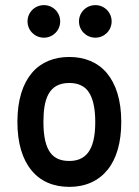

<svg xmlns="http://www.w3.org/2000/svg" viewBox="-20 -729 541 749"><path d="M250.5 -506.8C192.4 -506.8 141.1 -487.3 105.5 -445.8C69.8 -404.3 47.9 -341.3 47.9 -253.4C47.9 -170.9 67.4 -107.4 102.5 -64.9C137.2 -22 188 0 250.5 0C314.5 0 365.2 -23.9 399.9 -66.9C434.6 -109.9 453.1 -173.3 453.1 -253.4C453.1 -338.9 432.1 -401.4 397 -443.8C361.3 -486.3 309.6 -506.8 250.5 -506.8ZM323.2 -374C342.8 -348.1 351.6 -306.2 351.6 -253.4C351.6 -194.3 341.3 -157.2 323.7 -133.8C305.7 -109.9 279.8 -101.1 250.5 -101.1C189.5 -101.1 149.4 -133.8 149.4 -253.4C149.4 -342.8 169.9 -405.3 250.5 -405.3C281.7 -405.3 307.1 -395 323.2 -374ZM151.4 -582C186.5 -582 214.8 -610.4 214.8 -645.5C214.8 -680.7 186.5 -709 151.4 -709C115.7 -709 87.4 -680.7 87.4 -645.5C87.4 -610.4 115.7 -582 151.4 -582ZM352.1 -582C387.2 -582 415.5 -610.4 415.5 -645.5C415.5 -680.7 387.2 -709 352.1 -709C316.4 -709 288.1 -680.7 288.1 -645.5C288.1 -610.4 316.4 -582 352.1 -582Z"/></svg>

Font: LOB TGL 0-17
Style: Regular
Weight: 400
Designer: Peter Wiegel + adaptations and expanded glyphset by Studio LOB
Foundry: Peter Wiegel + adaptations and expanded glyphset by Studio LOB
Version: Version 1.003;Glyphs 3.1.2 (3151)